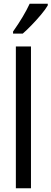

<svg xmlns="http://www.w3.org/2000/svg" viewBox="-20 -1009 276 1029"><path d="M146 0H65V-760H146ZM236 -980Q224 -959 200 -930.5Q176 -902 149.5 -874.5Q123 -847 102 -829H50V-840Q108 -922 139 -989H236Z"/></svg>

Font: Noto Sans Oriya ExtCond
Style: Regular
Weight: 400
Width: 2
Designer: Amélie Bonet and Sol Matas
Foundry: Google LLC
Version: Version 2.006; ttfautohint (v1.8.4.7-5d5b)